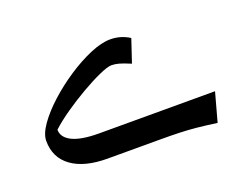

<svg xmlns="http://www.w3.org/2000/svg" viewBox="-79 -590 974 758"><g transform="rotate(-20 408.0 -211.5)"><path d="M754.4 -105 721.2 16.1Q673.3 9.3 638.4 5.9Q603.5 2.4 567.9 1.2Q532.2 0 481.4 0H265.1Q168.5 0 114.7 -38.8Q61 -77.6 61 -148.4Q61 -177.2 87.6 -215.1Q114.3 -252.9 157.2 -292Q200.2 -331.1 250.7 -364.5Q301.3 -397.9 349.9 -418.5Q398.4 -439 435.1 -439Q479 -439 515.6 -415.5L483.4 -319.3Q453.1 -332 436.3 -336.7Q419.4 -341.3 404.8 -341.3Q388.7 -341.3 352.5 -325.2Q316.4 -309.1 272.5 -283.7Q228.5 -258.3 187 -229.5Q145.5 -200.7 117.7 -174.8Q117.7 -142.1 155.3 -123.5Q192.9 -105 267.6 -105Z"/></g></svg>

Font: Pinar-DS2-FD Medium
Style: Regular
Weight: 500
Designer: Amin Abedi
Version: Version 3.000